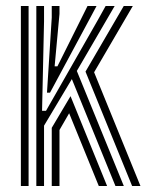

<svg xmlns="http://www.w3.org/2000/svg" viewBox="-20 -620 518 640"><path d="M101.1 0V-600H126.8V-548.9L120.2 -250.7H133.4L306.3 -553.6L332.1 -600H362.2L236.1 -383.5L392.7 0H364.8L219.5 -356.4L126.8 -201.1V0ZM49.6 0V-600H75.3V0ZM152.5 0V-193.9L215.1 -299.5L337 0H309.3L210.5 -242.5L178.3 -186.7V0ZM420.4 0 265 -381.3 392.5 -600H422.7L293.7 -379.1L448.2 0ZM136.6 -311 152.5 -561.3V-600H178.3V-573.8L162.1 -399H171.5L261.9 -580.2L271.7 -600H301.8L284.9 -568.2L146.7 -311Z"/></svg>

Font: Big Shoulders Inline Text SC Thin
Style: Regular
Weight: 100
Designer: Patric King
Foundry: XO Type Co
Version: Version 2.002